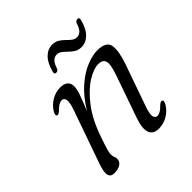

<svg xmlns="http://www.w3.org/2000/svg" viewBox="-173 -770 914 914"><g transform="rotate(-45 284.0 -313.0)"><path d="M88 -378.5Q79 -383 88.5 -400.5Q104.5 -429 132.8 -445.8Q161 -462.5 193 -462.5Q216 -462.5 229.8 -451.8Q243.5 -441 243.5 -419Q243.5 -401 234.2 -373.5Q225 -346 202.5 -292Q241 -355 284.2 -392.5Q327.5 -430 368.8 -446.2Q410 -462.5 441.5 -462.5Q501.5 -462.5 507.8 -425.2Q514 -388 490.5 -321L417.5 -113.5Q402.5 -72.5 406.2 -55.8Q410 -39 424.5 -39Q433.5 -39 444.2 -45Q455 -51 469.5 -66Q483 -78.5 490.5 -75Q499.5 -71 490.5 -53Q474.5 -24.5 446.2 -7.8Q418 9 386 9Q349 9 338.5 -18.8Q328 -46.5 347 -101L422 -315.5Q441.5 -371 435 -392Q428.5 -413 399 -413Q367.5 -413 324 -386Q280.5 -359 237.5 -303.8Q194.5 -248.5 165 -164Q147.5 -114 142.2 -95.2Q137 -76.5 137 -67Q137 -54.5 140.5 -47.2Q144 -40 144 -29Q144 -11.5 128 -1.2Q112 9 86 9Q62 9 57.2 -11.2Q52.5 -31.5 69.5 -78.5L161.5 -340Q176 -381 172.2 -397.8Q168.5 -414.5 154 -414.5Q145 -414.5 134.5 -408.5Q124 -402.5 109 -387.5Q95.5 -375 88 -378.5ZM400 -526Q379.5 -526 365.2 -535Q351 -544 339.5 -555.8Q328 -567.5 316.5 -576.2Q305 -585 291 -585Q260 -585 245.5 -538Q241 -525 228.5 -525Q215.5 -525 220.5 -542Q232.5 -587.5 255.8 -610.5Q279 -633.5 309.5 -633.5Q330 -633.5 344.2 -624.5Q358.5 -615.5 369.8 -604Q381 -592.5 392.5 -583.5Q404 -574.5 418.5 -574.5Q449.5 -574.5 463.5 -622Q469 -635 481 -635Q493.5 -635 489 -618Q477 -572 453.5 -549Q430 -526 400 -526Z"/></g></svg>

Font: Fraunces 9pt Light
Style: Italic
Weight: 300
Italic angle: -16°
Version: Version 1.000;[0bf87f6ff]